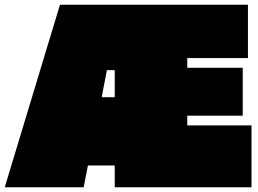

<svg xmlns="http://www.w3.org/2000/svg" viewBox="-22 -790 1090 810"><path d="M768 -302V-261H1039V0H462V-92H349L331 0H-2L231 -770H1024V-545H768V-504H1002V-302ZM462 -494H429L407 -380H462Z"/></svg>

Font: Gasoek One
Style: Regular
Weight: 400
Designer: Jiashuo Zhang
Foundry: JAMO
Version: Version 1.000; ttfautohint (v1.8.4.7-5d5b);gftools[0.9.29]